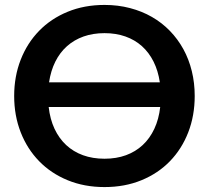

<svg xmlns="http://www.w3.org/2000/svg" viewBox="-20 -751 848 779"><path d="M404 -731Q459 -731 507.5 -718.2Q556 -705.5 596.5 -682.2Q637 -659 669.2 -625.8Q701.5 -592.5 724 -551.5Q746.5 -510.5 758.2 -462.5Q770 -414.5 770 -361.5Q770 -282 743.8 -214.2Q717.5 -146.5 669.5 -97Q621.5 -47.5 554 -19.8Q486.5 8 404 8Q322 8 254.5 -19.8Q187 -47.5 138.8 -97Q90.5 -146.5 64 -214.2Q37.5 -282 37.5 -361.5Q37.5 -441 64 -508.8Q90.5 -576.5 138.8 -626Q187 -675.5 254.5 -703.2Q322 -731 404 -731ZM628.5 -417Q621.5 -464 603 -501Q584.5 -538 555.8 -563.8Q527 -589.5 488.8 -603Q450.5 -616.5 404 -616.5Q357.5 -616.5 319.2 -603Q281 -589.5 252 -563.8Q223 -538 204.5 -501Q186 -464 179 -417ZM177.5 -317Q183 -267.5 201.2 -228.5Q219.5 -189.5 248.5 -162.5Q277.5 -135.5 316.8 -121.2Q356 -107 404 -107Q452 -107 491 -121.2Q530 -135.5 559 -162.5Q588 -189.5 606.2 -228.5Q624.5 -267.5 630 -317Z"/></svg>

Font: Lato
Style: Bold
Weight: 700
Designer: Lukasz Dziedzic with Adam Twardoch and Botio Nikoltchev
Foundry: tyPoland Lukasz Dziedzic
Version: Version 2.010; 2014-09-01; http://www.latofonts.com/; ttfaut